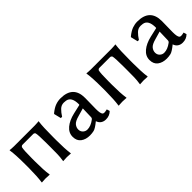

<svg xmlns="http://www.w3.org/2000/svg" viewBox="140 -1312 2135 2135"><g transform="rotate(-45 1208.0 -244.0)"><path d="M102.5 2Q113.3 -70.3 114.3 -204.1V-259.8Q114.3 -415 102.5 -489.3V-499L108.4 -498L123 -496.1Q138.7 -494.1 168 -494.1H494.1Q523.4 -494.1 538.1 -496.1L552.7 -498L557.6 -499V-489.3Q547.9 -421.9 547.9 -259.8V-203.1Q547.9 -77.1 558.6 2V10.7L553.7 9.8L540 8.8Q526.4 6.8 497.1 6.8Q467.8 6.8 455.1 8.8L443.4 9.8L438.5 10.7V2Q446.3 -43.9 447.3 -91.3Q448.2 -138.7 448.2 -203.1V-259.8Q448.2 -395.5 439.5 -425.8Q433.6 -432.6 429.2 -436Q424.8 -439.5 413.1 -439.5H250Q238.3 -439.5 233.4 -435.5Q228.5 -431.6 223.6 -425.8Q213.9 -388.7 213.9 -259.8V-204.1Q213.9 -73.2 225.6 2V10.7L220.7 9.8L206.1 8.8Q191.4 6.8 162.1 6.8Q132.8 6.8 120.1 8.8L108.4 9.8L102.5 10.7Z M897.5 -280.3 1003.9 -304.7Q1008.8 -304.7 1008.8 -314.5Q1008.8 -431.6 935.5 -443.4Q917 -446.3 902.3 -446.3Q862.3 -446.3 833 -417.5Q803.7 -388.7 779.3 -349.6L778.3 -347.7H757.8L737.3 -431.6L742.2 -438.5Q792 -478.5 831.1 -492.2Q870.1 -505.9 909.2 -505.9Q1107.4 -505.9 1107.4 -316.4L1104.5 -141.6Q1104.5 -72.3 1122.1 -54.7Q1128.9 -47.9 1144 -47.9Q1159.2 -47.9 1187.5 -54.7L1198.2 -19.5Q1159.2 19.5 1101.6 18.6Q1069.3 18.6 1044.4 2Q1019.5 -14.6 1008.8 -47.9Q944.3 4.9 913.6 11.7Q882.8 18.6 851.6 18.6Q787.1 18.6 745.1 -12.7Q703.1 -43.9 703.1 -107.4Q703.1 -170.9 756.3 -215.3Q809.6 -259.8 897.5 -280.3ZM877.9 -47.9Q930.7 -47.9 989.3 -91.8Q1002.9 -101.6 1002.9 -119.1L1006.8 -251L915 -224.6Q848.6 -207 826.7 -179.7Q804.7 -152.3 804.7 -120.6Q804.7 -88.9 826.2 -68.4Q847.7 -47.9 877.9 -47.9Z M1310.5 2Q1321.3 -70.3 1322.3 -204.1V-259.8Q1322.3 -415 1310.5 -489.3V-499L1316.4 -498L1331.1 -496.1Q1346.7 -494.1 1376 -494.1H1702.1Q1731.4 -494.1 1746.1 -496.1L1760.7 -498L1765.6 -499V-489.3Q1755.9 -421.9 1755.9 -259.8V-203.1Q1755.9 -77.1 1766.6 2V10.7L1761.7 9.8L1748 8.8Q1734.4 6.8 1705.1 6.8Q1675.8 6.8 1663.1 8.8L1651.4 9.8L1646.5 10.7V2Q1654.3 -43.9 1655.3 -91.3Q1656.2 -138.7 1656.2 -203.1V-259.8Q1656.2 -395.5 1647.5 -425.8Q1641.6 -432.6 1637.2 -436Q1632.8 -439.5 1621.1 -439.5H1458Q1446.3 -439.5 1441.4 -435.5Q1436.5 -431.6 1431.6 -425.8Q1421.9 -388.7 1421.9 -259.8V-204.1Q1421.9 -73.2 1433.6 2V10.7L1428.7 9.8L1414.1 8.8Q1399.4 6.8 1370.1 6.8Q1340.8 6.8 1328.1 8.8L1316.4 9.8L1310.5 10.7Z M2105.5 -280.3 2211.9 -304.7Q2216.8 -304.7 2216.8 -314.5Q2216.8 -431.6 2143.6 -443.4Q2125 -446.3 2110.4 -446.3Q2070.3 -446.3 2041 -417.5Q2011.7 -388.7 1987.3 -349.6L1986.3 -347.7H1965.8L1945.3 -431.6L1950.2 -438.5Q2000 -478.5 2039.1 -492.2Q2078.1 -505.9 2117.2 -505.9Q2315.4 -505.9 2315.4 -316.4L2312.5 -141.6Q2312.5 -72.3 2330.1 -54.7Q2336.9 -47.9 2352.1 -47.9Q2367.2 -47.9 2395.5 -54.7L2406.2 -19.5Q2367.2 19.5 2309.6 18.6Q2277.3 18.6 2252.4 2Q2227.5 -14.6 2216.8 -47.9Q2152.3 4.9 2121.6 11.7Q2090.8 18.6 2059.6 18.6Q1995.1 18.6 1953.1 -12.7Q1911.1 -43.9 1911.1 -107.4Q1911.1 -170.9 1964.4 -215.3Q2017.6 -259.8 2105.5 -280.3ZM2085.9 -47.9Q2138.7 -47.9 2197.3 -91.8Q2210.9 -101.6 2210.9 -119.1L2214.8 -251L2123 -224.6Q2056.6 -207 2034.7 -179.7Q2012.7 -152.3 2012.7 -120.6Q2012.7 -88.9 2034.2 -68.4Q2055.7 -47.9 2085.9 -47.9Z"/></g></svg>

Font: GenEi LateMin P v2
Style: Medium
Weight: 500
Designer: o_tamon (Modified)
Foundry: o_tamon / Adobe Systems Incorporated / FONT 910 / Philipp H. Poll
Version: Version 2.1;Original Version 1.004